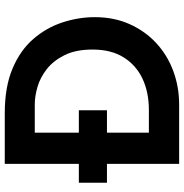

<svg xmlns="http://www.w3.org/2000/svg" viewBox="-3 -769 772 806"><g transform="rotate(-90 383.0 -366.0)"><path d="M98 0V-732H311Q421 -732 498 -699.5Q575 -667 622.5 -612Q670 -557 692 -489.5Q714 -422 714 -354Q714 -273 684.5 -207.5Q655 -142 604.5 -95.5Q554 -49 487.5 -24.5Q421 0 347 0ZM229 -127H324Q399 -127 456 -154Q513 -181 545.5 -233.5Q578 -286 578 -363Q578 -434 554.5 -481Q531 -528 496 -555.5Q461 -583 421.5 -594.5Q382 -606 349 -606H229ZM19 -421H323V-303H19Z"/></g></svg>

Font: Reem Kufi Fun SemiBold
Style: Regular
Weight: 600
Designer: Khaled Hosny
Version: Version 1.005